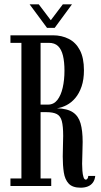

<svg xmlns="http://www.w3.org/2000/svg" viewBox="-20 -864 469 892"><path d="M354.5 8Q317 8 299.2 -11Q281.5 -30 276.5 -62.8Q271.5 -95.5 271.5 -137Q271.5 -162.5 272.5 -187.8Q273.5 -213 273.5 -232.5Q273.5 -278 267.2 -301.5Q261 -325 244 -334Q227 -343 194.5 -343H168.5V-35H218V0H28.5V-35H79.5V-665H28.5V-700H226Q267 -700 299.8 -683.2Q332.5 -666.5 351.2 -630.8Q370 -595 370 -537.5Q370 -494.5 359 -462.2Q348 -430 329.8 -408.5Q311.5 -387 289.2 -375.5Q267 -364 244.5 -361Q293 -359.5 318.8 -342.2Q344.5 -325 354.2 -291Q364 -257 364 -204.5Q364 -178.5 362.8 -152.5Q361.5 -126.5 361.5 -103Q361.5 -88 362.8 -70.8Q364 -53.5 367.8 -41.5Q371.5 -29.5 378.5 -29.5Q383.5 -29.5 386.8 -34.8Q390 -40 390 -46.5H422.5Q420.5 -28 411.5 -15.8Q402.5 -3.5 388 2.2Q373.5 8 354.5 8ZM168.5 -378H203Q229.5 -378 246.2 -399.2Q263 -420.5 271.2 -456.2Q279.5 -492 279.5 -535.5Q279.5 -576.5 272.5 -605.5Q265.5 -634.5 249.8 -649.8Q234 -665 206.5 -665H168.5ZM198.5 -734.5 117.5 -844H160L216 -770L272 -844H314.5L234 -734.5Z"/></svg>

Font: Imbue Thin 10pt Medium
Style: Regular
Weight: 500
Version: Version 1.102